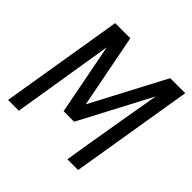

<svg xmlns="http://www.w3.org/2000/svg" viewBox="-183 -910 1085 1085"><g transform="rotate(45 360.0 -367.5)"><path d="M24 0H110L134 -147Q153 -261 171 -375.5Q189 -490 208 -604L291 -177H375L600 -604Q580 -490 560.5 -375.5Q541 -261 522 -147L498 0H584L705 -735H585L352 -293L266 -735H145Z"/></g></svg>

Font: Iosevka Sparkle Oblique
Style: Regular
Weight: 400
Italic angle: -9°
Designer: Belleve Invis
Foundry: Belleve Invis
Version: Version 4.5.0; ttfautohint (v1.8.3)